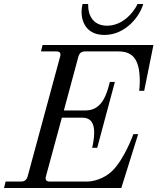

<svg xmlns="http://www.w3.org/2000/svg" viewBox="-30 -936 784 956"><path d="M376 -877C376 -822 405 -762 490 -762C596 -762 667 -856 683 -916H655C632 -868 577 -808 503 -808C433 -808 409 -861 409 -908V-916H381C378 -904 376 -891 376 -877ZM-10 0H574L658 -268H634C634 -268 591 -146 528 -84C487 -45 433 -32 404 -32H218C200 -32 194 -41 199 -59L278 -350H379C426 -350 439 -318 439 -275C439 -250 434 -222 429 -200H454L542 -528H517C502 -470 480 -386 396 -386H288L360 -653C365 -672 376 -680 394 -680H558C624 -680 666 -650 666 -532C666 -505 663 -484 663 -484H688L734 -712H182L174 -680H250C268 -680 275 -672 269 -653L108 -59C103 -41 93 -32 74 -32H-2Z"/></svg>

Font: Old Standard
Style: Italic
Weight: 400
Italic angle: -15.2°
Designer: Alexey Kryukov <alexios@thessalonica.org.ru>
Version: Version 2.0